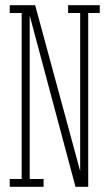

<svg xmlns="http://www.w3.org/2000/svg" viewBox="-20 -720 422 740"><path d="M17.5 0V-30H63.5V-670H17.5V-700H115.5L289 -60.5V-670H242.5V-700H364.5V-670H320V0H271L94.5 -660V-30H148V0Z"/></svg>

Font: Imbue 10pt Thin
Style: Regular
Weight: 100
Designer: Tyler Finck
Foundry: Etcetera Type Company
Version: Version 1.102; ttfautohint (v1.8.3)